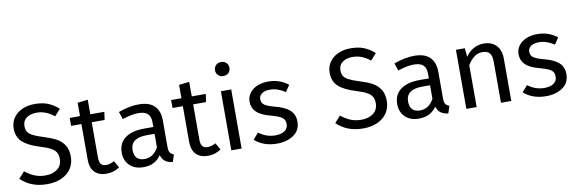

<svg xmlns="http://www.w3.org/2000/svg" viewBox="-54 -1227 5063 1687"><g transform="rotate(-10 2477.0 -384.0)"><path d="M483 -621 431 -563Q392 -594 354.5 -608.5Q317 -623 274 -623Q220 -623 185 -598Q150 -573 150 -525Q150 -495 162 -474.5Q174 -454 206.5 -437Q239 -420 301 -401Q366 -381 409 -358Q452 -335 478.5 -294.5Q505 -254 505 -192Q505 -132 475.5 -86Q446 -40 390.5 -14Q335 12 259 12Q116 12 25 -77L77 -135Q119 -101 162 -83.5Q205 -66 258 -66Q322 -66 364 -97.5Q406 -129 406 -189Q406 -223 393 -245.5Q380 -268 348.5 -286Q317 -304 257 -322Q151 -354 102 -399Q53 -444 53 -521Q53 -573 80.5 -614Q108 -655 157.5 -678Q207 -701 270 -701Q339 -701 388 -681.5Q437 -662 483 -621Z M906 -24Q854 12 788 12Q721 12 683.5 -26.5Q646 -65 646 -138V-456H554V-527H646V-646L738 -657V-527H863L853 -456H738V-142Q738 -101 752.5 -82.5Q767 -64 801 -64Q832 -64 871 -85Z M1400 -52 1379 12Q1338 7 1313 -11Q1288 -29 1276 -67Q1223 12 1119 12Q1041 12 996 -32Q951 -76 951 -147Q951 -231 1011.5 -276Q1072 -321 1183 -321H1264V-360Q1264 -416 1237 -440Q1210 -464 1154 -464Q1096 -464 1012 -436L989 -503Q1087 -539 1171 -539Q1264 -539 1310 -493.5Q1356 -448 1356 -364V-123Q1356 -91 1367 -75.5Q1378 -60 1400 -52ZM1264 -139V-260H1195Q1049 -260 1049 -152Q1049 -105 1072 -81Q1095 -57 1140 -57Q1219 -57 1264 -139Z M1811 -24Q1759 12 1693 12Q1626 12 1588.5 -26.5Q1551 -65 1551 -138V-456H1459V-527H1551V-646L1643 -657V-527H1768L1758 -456H1643V-142Q1643 -101 1657.5 -82.5Q1672 -64 1706 -64Q1737 -64 1776 -85Z M1995 0H1903V-527H1995ZM2013 -717Q2013 -690 1995 -672.5Q1977 -655 1948 -655Q1920 -655 1902 -672.5Q1884 -690 1884 -717Q1884 -744 1902 -762Q1920 -780 1948 -780Q1977 -780 1995 -762Q2013 -744 2013 -717Z M2504 -479 2465 -421Q2429 -444 2396.5 -455Q2364 -466 2328 -466Q2283 -466 2257 -447.5Q2231 -429 2231 -397Q2231 -365 2255.5 -347Q2280 -329 2344 -312Q2432 -290 2475.5 -252Q2519 -214 2519 -148Q2519 -70 2458.5 -29Q2398 12 2311 12Q2191 12 2112 -57L2161 -113Q2228 -62 2309 -62Q2361 -62 2391.5 -83.5Q2422 -105 2422 -142Q2422 -169 2411 -185.5Q2400 -202 2373 -214.5Q2346 -227 2294 -241Q2210 -263 2172.5 -300Q2135 -337 2135 -394Q2135 -435 2159.5 -468.5Q2184 -502 2227.5 -520.5Q2271 -539 2325 -539Q2379 -539 2422 -524Q2465 -509 2504 -479Z M3302 -621 3250 -563Q3211 -594 3173.5 -608.5Q3136 -623 3093 -623Q3039 -623 3004 -598Q2969 -573 2969 -525Q2969 -495 2981 -474.5Q2993 -454 3025.5 -437Q3058 -420 3120 -401Q3185 -381 3228 -358Q3271 -335 3297.5 -294.5Q3324 -254 3324 -192Q3324 -132 3294.5 -86Q3265 -40 3209.5 -14Q3154 12 3078 12Q2935 12 2844 -77L2896 -135Q2938 -101 2981 -83.5Q3024 -66 3077 -66Q3141 -66 3183 -97.5Q3225 -129 3225 -189Q3225 -223 3212 -245.5Q3199 -268 3167.5 -286Q3136 -304 3076 -322Q2970 -354 2921 -399Q2872 -444 2872 -521Q2872 -573 2899.5 -614Q2927 -655 2976.5 -678Q3026 -701 3089 -701Q3158 -701 3207 -681.5Q3256 -662 3302 -621Z M3858 -52 3837 12Q3796 7 3771 -11Q3746 -29 3734 -67Q3681 12 3577 12Q3499 12 3454 -32Q3409 -76 3409 -147Q3409 -231 3469.5 -276Q3530 -321 3641 -321H3722V-360Q3722 -416 3695 -440Q3668 -464 3612 -464Q3554 -464 3470 -436L3447 -503Q3545 -539 3629 -539Q3722 -539 3768 -493.5Q3814 -448 3814 -364V-123Q3814 -91 3825 -75.5Q3836 -60 3858 -52ZM3722 -139V-260H3653Q3507 -260 3507 -152Q3507 -105 3530 -81Q3553 -57 3598 -57Q3677 -57 3722 -139Z M4401 -378V0H4309V-365Q4309 -421 4288 -444Q4267 -467 4226 -467Q4184 -467 4152 -443Q4120 -419 4092 -374V0H4000V-527H4079L4087 -449Q4115 -491 4156.5 -515Q4198 -539 4248 -539Q4320 -539 4360.5 -496Q4401 -453 4401 -378Z M4904 -479 4865 -421Q4829 -444 4796.5 -455Q4764 -466 4728 -466Q4683 -466 4657 -447.5Q4631 -429 4631 -397Q4631 -365 4655.5 -347Q4680 -329 4744 -312Q4832 -290 4875.5 -252Q4919 -214 4919 -148Q4919 -70 4858.5 -29Q4798 12 4711 12Q4591 12 4512 -57L4561 -113Q4628 -62 4709 -62Q4761 -62 4791.5 -83.5Q4822 -105 4822 -142Q4822 -169 4811 -185.5Q4800 -202 4773 -214.5Q4746 -227 4694 -241Q4610 -263 4572.5 -300Q4535 -337 4535 -394Q4535 -435 4559.5 -468.5Q4584 -502 4627.5 -520.5Q4671 -539 4725 -539Q4779 -539 4822 -524Q4865 -509 4904 -479Z"/></g></svg>

Font: Statis Sans
Style: Regular
Weight: 400
Designer: bBox Type GmbH
Foundry: bBox Type GmbH
Version: Version 1.000